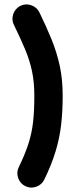

<svg xmlns="http://www.w3.org/2000/svg" viewBox="-20 -775 341 883"><path d="M96.6 81.2Q120.5 92.9 146.2 83.9Q172 74.8 183.7 50.9Q216.9 -17.3 235.3 -77.7Q253.7 -138.1 261 -200Q268.3 -262 268.3 -334Q268.3 -410.3 254.6 -473.1Q240.8 -535.9 216.7 -594.9Q192.5 -653.9 161.3 -717.9Q149.5 -741.8 123.8 -750.9Q98 -759.9 74.1 -748.2Q50.2 -736.5 41.1 -710.7Q32.1 -684.9 43.8 -661Q75.1 -597 96 -546.8Q116.9 -496.5 127.4 -446.7Q137.9 -397 137.9 -334Q137.9 -266.8 132.3 -215.5Q126.7 -164.2 111.2 -115.4Q95.7 -66.7 66.3 -6Q54.6 17.9 63.6 43.7Q72.6 69.5 96.6 81.2Z"/></svg>

Font: Mikhak VF
Style: Regular
Weight: 100
Designer: Amin Abedi
Version: Version 3.001